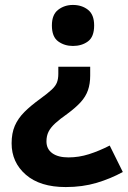

<svg xmlns="http://www.w3.org/2000/svg" viewBox="-20 -565 517 777"><path d="M345 -259Q345 -226 336 -200Q327 -174 306.5 -151.5Q286 -129 252 -104Q222 -83 203.5 -66Q185 -49 176.5 -32Q168 -15 168 7Q168 38 191.5 55Q215 72 257 72Q299 72 340 59Q381 46 424 24L477 131Q428 158 371 175Q314 192 246 192Q142 192 84.5 142Q27 92 27 15Q27 -26 40 -56Q53 -86 79 -112Q105 -138 144 -166Q174 -188 189.5 -202.5Q205 -217 210.5 -231.5Q216 -246 216 -266V-295H345ZM361 -462Q361 -416 336 -397.5Q311 -379 275 -379Q241 -379 215.5 -397.5Q190 -416 190 -462Q190 -506 215.5 -525.5Q241 -545 275 -545Q311 -545 336 -525.5Q361 -506 361 -462Z"/></svg>

Font: Noto Sans Cham
Style: Regular
Weight: 400
Designer: Monotype Design Team
Foundry: Monotype Imaging Inc.
Version: Version 2.002